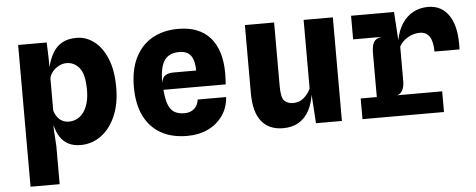

<svg xmlns="http://www.w3.org/2000/svg" viewBox="-50 -682 2500 1008"><g transform="rotate(-5 1200.0 -178.0)"><path d="M73 201.5V-545.5H223.5L226.5 -459V-144L220.5 -96.5L226.5 0.5V201.5ZM381.5 -556Q431 -556 473 -524.5Q515 -493 540.8 -431.2Q566.5 -369.5 566.5 -278.5Q566.5 -191 538.2 -127Q510 -63 462 -28.2Q414 6.5 354 6.5Q317.5 6.5 290.5 -7.5Q263.5 -21.5 246.2 -48Q229 -74.5 221.5 -111.5L204 -157.5L226.5 -187Q232 -167.5 242.5 -152.8Q253 -138 268.5 -129.8Q284 -121.5 304.5 -121.5Q335.5 -121.5 359.8 -139.5Q384 -157.5 398.2 -192.5Q412.5 -227.5 412.5 -278Q412.5 -361.5 385.2 -395Q358 -428.5 317 -428.5Q297 -428.5 277.5 -418.5Q258 -408.5 244.2 -392Q230.5 -375.5 226.5 -356.5L221 -378.5L226.5 -415.5Q238 -460 256.8 -491.2Q275.5 -522.5 305.8 -539.2Q336 -556 381.5 -556Z M916.5 7.5Q834.5 7.5 777 -25.5Q719.5 -58.5 689.2 -121Q659 -183.5 659 -272Q659 -364.5 691 -428Q723 -491.5 781 -524Q839 -556.5 916.5 -556.5Q1028.5 -556.5 1085.8 -490.2Q1143 -424 1143 -303Q1143 -289.5 1142.2 -275Q1141.5 -260.5 1140.5 -244.5H812.5Q816 -198.5 826.2 -169.2Q836.5 -140 857.2 -126.2Q878 -112.5 912.5 -112.5Q943.5 -112.5 963.5 -130Q983.5 -147.5 987 -178H1137Q1133 -122 1103.8 -80.2Q1074.5 -38.5 1026.5 -15.5Q978.5 7.5 916.5 7.5ZM809.5 -280.5Q813.5 -310 829.8 -320.2Q846 -330.5 871.5 -330.5H992.5Q992 -383 973.2 -409Q954.5 -435 911 -435Q858 -435 833.2 -398.8Q808.5 -362.5 809.5 -280.5Z M1421 11Q1347 11 1307.5 -38.2Q1268 -87.5 1268 -187V-546H1422V-209Q1422 -149.5 1439.2 -132.8Q1456.5 -116 1485 -116Q1517.5 -116 1541 -136Q1564.5 -156 1577.5 -184V-546H1731.5V0H1595L1581.5 -206L1587 -164.5Q1580 -107.5 1558.8 -68.2Q1537.5 -29 1503.2 -9Q1469 11 1421 11Z M1840 0V-109H2269.5V0ZM1827.5 -421.5V-546H2026.5V-421.5ZM1925 -10V-339.5Q1925 -380 1936.5 -398.8Q1948 -417.5 1978 -421.5L1925 -454V-546H2054L2063.5 -396.5Q2073.5 -448.5 2097.2 -484.2Q2121 -520 2156 -538.5Q2191 -557 2234 -557Q2307 -557 2345.8 -496.2Q2384.5 -435.5 2379.5 -320.5H2247.5Q2247 -375.5 2229.5 -400.5Q2212 -425.5 2179.5 -425.5Q2146 -425.5 2115.8 -408Q2085.5 -390.5 2070.5 -362V-180.5Q2070.5 -151 2060.8 -132.5Q2051 -114 2032.5 -109L2070.5 -82L2072 -10Z"/></g></svg>

Font: Spline Sans Mono
Style: Bold
Weight: 700
Designer: Eben Sorkin, Mirko Velimirovic
Foundry: Sorkin Type
Version: Version 1.004